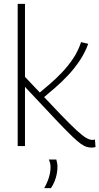

<svg xmlns="http://www.w3.org/2000/svg" viewBox="-20 -760 517 999"><path d="M458 8Q445 8 432 4.5Q419 1 401 -11.5Q383 -24 354.5 -51.5Q326 -79 282 -125L110 -308V0H72V-740H110V-360L294 -166Q348 -110 379 -81.5Q410 -53 428.5 -42.5Q447 -32 461 -32Q463 -32 466.5 -32.5Q470 -33 474 -34L477 5Q473 6 468 7Q463 8 458 8ZM199 -246 172 -266Q203 -292 236.5 -320.5Q270 -349 301.5 -382Q333 -415 359.5 -454Q386 -493 402 -541L439 -532Q422 -485 394 -443.5Q366 -402 332.5 -366.5Q299 -331 264 -301Q229 -271 199 -246ZM210 219Q227 189 235 161.5Q243 134 243 109Q243 98 240.5 88Q238 78 234 70H273Q275 78 277 87.5Q279 97 279 107Q279 127 275 146.5Q271 166 264 183.5Q257 201 245 219Z"/></svg>

Font: Georama ExtraCondensed Thin ExtraLight
Style: Regular
Weight: 250
Version: Version 1.001